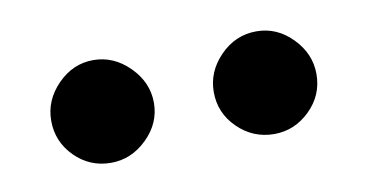

<svg xmlns="http://www.w3.org/2000/svg" viewBox="-33 -914 543 278"><g transform="rotate(-10 239.0 -774.5)"><path d="M189 -774Q189 -744 166 -721.5Q143 -699 113 -699Q82 -699 60 -721Q38 -743 38 -774Q38 -804 60.5 -827Q83 -850 113 -850Q143 -850 166 -827Q189 -804 189 -774ZM428 -774Q428 -743 405.5 -721Q383 -699 353 -699Q322 -699 299.5 -721Q277 -743 277 -774Q277 -804 299.5 -827Q322 -850 353 -850Q383 -850 405.5 -827Q428 -804 428 -774Z"/></g></svg>

Font: Playfair Display SC
Style: Bold
Weight: 700
Designer: Claus Eggers Sørensen
Foundry: Claus Eggers Sørensen
Version: Version 1.200; ttfautohint (v1.6)